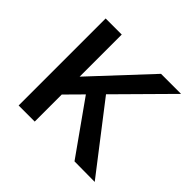

<svg xmlns="http://www.w3.org/2000/svg" viewBox="-133 -671 819 819"><g transform="rotate(45 276.0 -262.0)"><path d="M155 -256 406 -525H527L160 -154ZM72 -525H169V0H72ZM216 -272 285 -319 532 1 409 0Z"/></g></svg>

Font: Easer Grotesk Variable
Style: Regular
Weight: 400
Designer: Boardeaser, Bonnie Shaver-Troup, Thomas Jockin
Foundry: Lexend
Version: Version 1.001;Glyphs 3.1.2 (3151)